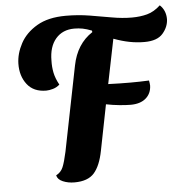

<svg xmlns="http://www.w3.org/2000/svg" viewBox="-54 -766 836 867"><g transform="rotate(-5 364.5 -332.5)"><path d="M249 49Q220 49 196.5 39Q173 29 169 10Q191 -1 200.5 -23.5Q210 -46 220 -92L297 -477Q316 -573 388 -620L387 -627Q364 -636 346 -639.5Q328 -643 308 -643Q255 -643 224 -607Q193 -571 193 -508Q192 -479 197.5 -452.5Q203 -426 219 -397Q206 -385 188.5 -380Q171 -375 158 -375Q101 -375 71.5 -413Q42 -451 43 -507Q44 -553 68.5 -598.5Q93 -644 144 -674Q195 -704 275 -704Q331 -704 382.5 -695.5Q434 -687 481.5 -678.5Q529 -670 572 -670Q610 -670 641.5 -678.5Q673 -687 702 -714Q729 -689 729 -649Q728 -614 702.5 -584.5Q677 -555 619 -555Q585 -555 551.5 -561.5Q518 -568 480 -582L439 -380Q462 -379 490 -378.5Q518 -378 539 -378Q560 -378 581.5 -378.5Q603 -379 624 -380Q625 -374 626 -368Q627 -362 627 -357Q626 -321 601 -299.5Q576 -278 532 -278Q511 -278 480.5 -281Q450 -284 421 -290L380 -83Q367 -16 338.5 16.5Q310 49 249 49Z"/></g></svg>

Font: Sansita Swashed SemiBold
Style: Regular
Weight: 600
Designer: Pablo Cosgaya
Foundry: Omnibus-Type
Version: Version 1.003; ttfautohint (v1.8.3)